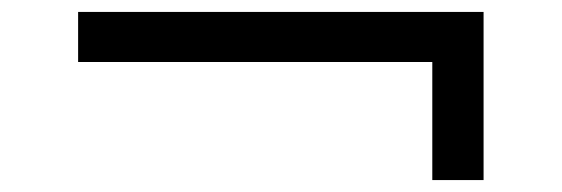

<svg xmlns="http://www.w3.org/2000/svg" viewBox="-20 -419 942 322"><path d="M705 -117V-340L724 -315H111V-399H791V-117Z"/></svg>

Font: Lexend Tera Light
Style: Regular
Weight: 300
Designer: Bonnie Shaver-Troup, Thomas Jockin
Foundry: Lexend
Version: Version 1.007